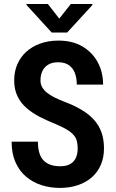

<svg xmlns="http://www.w3.org/2000/svg" viewBox="-20 -922 575 952"><path d="M365.2 -185.1Q365.2 -206.1 361.1 -222.4Q356.9 -238.8 345.2 -252.4Q333.5 -266.1 311.5 -279.5Q289.6 -293 254.9 -307.1Q213.9 -323.7 177.2 -342.5Q140.6 -361.3 111.8 -386.2Q83 -411.1 66.7 -444.8Q50.3 -478.5 50.3 -523.4Q50.3 -567.4 66.2 -603.8Q82 -640.1 111.3 -666.3Q140.6 -692.4 180.9 -706.5Q221.2 -720.7 270 -720.7Q338.9 -720.7 388.2 -691.9Q437.5 -663.1 464.4 -613.8Q491.2 -564.5 491.2 -502.4H360.8Q360.8 -534.7 351.3 -559.8Q341.8 -585 321.3 -599.1Q300.8 -613.3 268.6 -613.3Q238.3 -613.3 218.8 -601.3Q199.2 -589.4 189.9 -569.1Q180.7 -548.8 180.7 -522.9Q180.7 -504.4 189.2 -489.5Q197.8 -474.6 212.9 -462.4Q228 -450.2 249.8 -439.2Q271.5 -428.2 298.3 -418Q347.7 -399.4 384.8 -377.2Q421.9 -355 446.5 -327.4Q471.2 -299.8 483.4 -265.1Q495.6 -230.5 495.6 -186Q495.6 -142.1 480.5 -106Q465.3 -69.8 436.5 -43.9Q407.7 -18.1 366.9 -4.2Q326.2 9.8 276.4 9.8Q228.5 9.8 185.3 -4.2Q142.1 -18.1 108.9 -46.4Q75.7 -74.7 56.6 -117.9Q37.6 -161.1 37.6 -219.7H168Q168 -187 175.3 -163.3Q182.6 -139.6 197.3 -125.2Q211.9 -110.8 232.4 -104.2Q252.9 -97.7 278.8 -97.7Q309.6 -97.7 328.6 -108.9Q347.7 -120.1 356.4 -139.9Q365.2 -159.7 365.2 -185.1ZM217.3 -902.3 273.9 -829.6 331.1 -902.3H438V-897L313 -760.7H236.3L111.3 -897.5V-902.3Z"/></svg>

Font: Roboto Condensed SemiBold
Style: Regular
Weight: 600
Designer: Christian Robertson
Foundry: Google
Version: Version 3.008; 2023